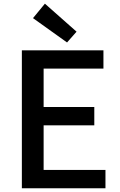

<svg xmlns="http://www.w3.org/2000/svg" viewBox="-20 -1005 640 1025"><path d="M96.7 0V-736.3H532.2V-638.7H212.9V-433.6H483.4V-335.9H212.9V-97.7H543V0ZM337.9 -778.3 156.2 -908.2 219.7 -985.4 388.7 -835.9Z"/></svg>

Font: Gen Shin Gothic Medium
Style: Regular
Weight: 500
Designer: [Source Han Sans]
Ryoko NISHIZUKA  (kana & ideographs); Paul D. Hunt (Latin, Greek & Cyrillic); Wenlong ZHANG  (bopomofo
Version: Version 1.002.20150607